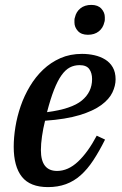

<svg xmlns="http://www.w3.org/2000/svg" viewBox="-20 -752 500 784"><path d="M176 12Q103 12 69.5 -30Q36 -72 36 -153Q36 -191 43 -234Q50 -277 64.5 -319Q79 -361 102 -399.5Q125 -438 156 -467.5Q187 -497 226.5 -514.5Q266 -532 315 -532Q341 -532 365.5 -526.5Q390 -521 409.5 -509Q429 -497 440.5 -477Q452 -457 452 -428Q452 -402 439 -374.5Q426 -347 393.5 -323Q361 -299 305 -282Q249 -265 164 -259Q156 -227 151.5 -195.5Q147 -164 147 -139Q147 -54 213 -54Q258 -54 298.5 -92Q339 -130 375 -198L409 -182Q385 -134 361 -97.5Q337 -61 309.5 -36.5Q282 -12 249 0Q216 12 176 12ZM172 -294Q272 -307 314 -341.5Q356 -376 356 -429Q356 -454 344.5 -470Q333 -486 305 -486Q283 -486 265 -476.5Q247 -467 231 -444.5Q215 -422 200.5 -385Q186 -348 172 -294ZM339 -610Q312 -610 298 -625.5Q284 -641 284 -660Q284 -665 284 -670.5Q284 -676 286 -681Q291 -704 308.5 -718Q326 -732 353 -732Q380 -732 394 -716.5Q408 -701 408 -682Q408 -677 408 -671.5Q408 -666 406 -661Q401 -638 383.5 -624Q366 -610 339 -610Z"/></svg>

Font: IBM Plex Serif Medium
Style: Italic
Weight: 500
Italic angle: -14°
Designer: Mike Abbink, Paul van der Laan, Pieter van Rosmalen
Foundry: Bold Monday
Version: Version 2.5